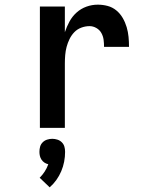

<svg xmlns="http://www.w3.org/2000/svg" viewBox="-20 -548 640 823"><path d="M151 0V-520H258V-410Q266 -434 278 -456Q290 -478 308.5 -494.5Q327 -511 350.5 -519.5Q374 -528 399 -528Q421 -528 441.5 -522.5Q462 -517 478.5 -503.5Q495 -490 506 -471Q517 -452 523 -431.5Q529 -411 531 -390Q533 -369 533 -347H426Q426 -363 424 -378Q422 -393 414.5 -406.5Q407 -420 393 -428Q379 -436 364 -436Q346 -436 328.5 -429.5Q311 -423 298.5 -410Q286 -397 278 -380.5Q270 -364 265.5 -347Q261 -330 259.5 -312Q258 -294 258 -276V0ZM193 255 150 214Q162 202 171.5 187.5Q181 173 187 156Q178 154 170.5 149Q163 144 158 136.5Q153 129 151 120.5Q149 112 149 103Q149 91 152 80.5Q155 70 163 62Q171 54 182 50.5Q193 47 204 47Q215 47 226 50.5Q237 54 245 62Q253 70 256 80.5Q259 91 259 103Q259 124 255 145Q251 166 242.5 186Q234 206 221.5 223.5Q209 241 193 255Z"/></svg>

Font: Iosevka Semibold Extended
Style: Regular
Weight: 600
Width: 7
Monospace: yes
Designer: Belleve Invis
Foundry: Belleve Invis
Version: Version 32.5.0; ttfautohint (v1.8.4)